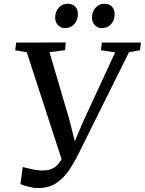

<svg xmlns="http://www.w3.org/2000/svg" viewBox="-20 -964 752 997"><path d="M177.5 12.5Q156 12.5 129 5.8Q102 -1 86 -8L98 -96.5Q121 -90.5 146.2 -85.2Q171.5 -80 192 -78.5Q208.5 -78.5 226.8 -80.8Q245 -83 263.5 -95.2Q282 -107.5 300 -137L119 -692.5L59 -703L64 -743L321.5 -743.5L318 -703.5L237 -693L341.5 -338L368.5 -230.5L411.5 -332L578 -692L504 -703L509 -743H712L707 -703L650 -693L392 -174Q368 -124.5 339.8 -82Q311.5 -39.5 272.5 -13.5Q233.5 12.5 177.5 12.5ZM317 -818Q295.5 -818 280.8 -834Q266 -850 266.5 -874.5Q267.5 -904.5 285.5 -924.5Q303.5 -944.5 331 -944.5Q357 -944.5 371 -929Q385 -913.5 384.5 -891Q384 -859 365.8 -838.5Q347.5 -818 317 -818ZM508 -818Q486.5 -818 471.8 -834Q457 -850 457.5 -874.5Q458.5 -904.5 476.5 -924.5Q494.5 -944.5 522 -944.5Q548 -944.5 561.8 -929Q575.5 -913.5 575.5 -891Q575 -859 556.8 -838.5Q538.5 -818 508 -818Z"/></svg>

Font: Merriweather Text Regular
Style: Italic
Weight: 400
Italic angle: -7.8°
Designer: Eben Sorkin
Foundry: Eben Sorkin
Version: Version 2.100; ttfautohint (v1.7.19-72a1) -l 8 -r 50 -G 200 